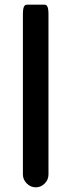

<svg xmlns="http://www.w3.org/2000/svg" viewBox="-20 -596 303 814"><path d="M77.1 143.6V-535.2Q77.1 -550.3 78.9 -559.3Q80.6 -568.4 84.5 -572.3Q88.4 -576.2 93.8 -576.2H168.9Q176.8 -576.2 180.7 -568.4Q185.5 -559.6 185.5 -535.2V143.6Q185.5 166 169.4 182.1Q153.3 198.2 131.6 198.2Q109.9 198.2 93.5 181.9Q77.1 165.5 77.1 143.6Z"/></svg>

Font: YuPearl-SemiBold
Style: SemiBold
Weight: 600
Designer: Max Yao
Foundry: Max-Everyday
Version: Version 1.011; ttfautohint (v1.8.3)